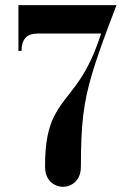

<svg xmlns="http://www.w3.org/2000/svg" viewBox="-20 -719 486 750"><path d="M156 -68Q156 -37 170 -18Q184 1 205 7.5Q226 14 247 7.5Q268 1 282 -18Q296 -37 296 -68Q296 -128 298 -177Q300 -226 305 -268Q310 -310 318.5 -349Q327 -388 339 -428.5Q351 -469 367 -515Q383 -561 404 -617L435 -699H52V-520H64Q64 -553 79 -570.5Q94 -588 130 -588H375Q351 -514 325.5 -465.5Q300 -417 275.5 -384.5Q251 -352 229.5 -324.5Q208 -297 191.5 -265Q175 -233 165.5 -186.5Q156 -140 156 -68Z"/></svg>

Font: Emberly Black
Style: Regular
Weight: 900
Designer: Rajesh Rajput
Foundry: Rajesh Rajput
Version: Version 1.000